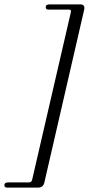

<svg xmlns="http://www.w3.org/2000/svg" viewBox="-39 -760 406 878"><path d="M328 -740Q351 -740 346 -716L164 74Q159 98 134 98H-6Q-19 98 -19 87Q-19 74 -1 74H94Q105 74 108 62L285 -704Q288 -716 277 -716H183Q170 -716 170 -727Q170 -740 188 -740Z"/></svg>

Font: Instrument Serif
Style: Italic
Weight: 400
Italic angle: -13°
Designer: Rodrigo Fuenzalida
Foundry: fragTYPE
Version: Version 1.000; ttfautohint (v1.8.4.7-5d5b);gftools[0.9.27]